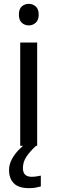

<svg xmlns="http://www.w3.org/2000/svg" viewBox="-20 -757 298 997"><path d="M130 -737Q150 -737 165.5 -723.5Q181 -710 181 -681Q181 -653 165.5 -639Q150 -625 130 -625Q108 -625 93 -639Q78 -653 78 -681Q78 -710 93 -723.5Q108 -737 130 -737ZM173 -536V0H85V-536ZM99 116Q99 161 144 161Q161 161 172.5 158.5Q184 156 192 155V211Q178 215 164 217.5Q150 220 130 220Q77 220 52 195Q27 170 27 126Q27 97 41.5 70Q56 43 77.5 21Q99 -1 119 -15L167 0Q133 32 116 58.5Q99 85 99 116Z"/></svg>

Font: Noto Sans Samaritan
Style: Regular
Weight: 400
Designer: Monotype Design Team
Foundry: Monotype Imaging Inc.
Version: Version 2.001; ttfautohint (v1.8.4.7-5d5b)